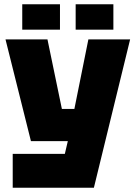

<svg xmlns="http://www.w3.org/2000/svg" viewBox="-20 -886 640 906"><path d="M40 0V-160H286L300 -220H126L6 -700H204L272 -372H331L397 -700H594L423 0ZM85 -746V-866H263V-746ZM337 -746V-866H515V-746Z"/></svg>

Font: Tektur ExtraBold
Style: Regular
Weight: 800
Designer: Adam Jagosz
Foundry: Adam Jagosz
Version: Version 1.005;gftools[0.9.30]